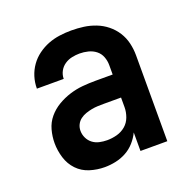

<svg xmlns="http://www.w3.org/2000/svg" viewBox="-104 -645 758 760"><g transform="rotate(-20 275.0 -265.0)"><path d="M213 12Q181 12 150.5 2.5Q120 -7 98.5 -29.5Q77 -52 67.5 -83Q58 -114 58 -145Q58 -173 65.5 -200.5Q73 -228 91 -249.5Q109 -271 133.5 -285.5Q158 -300 185 -308.5Q212 -317 239.5 -319.5Q267 -322 295 -322H367V-362Q367 -380 360.5 -397Q354 -414 340 -425Q326 -436 308 -440.5Q290 -445 272 -445Q256 -445 239.5 -441.5Q223 -438 209 -428.5Q195 -419 187 -404Q179 -389 179 -372H66Q66 -398 73.5 -422Q81 -446 95.5 -466.5Q110 -487 130.5 -502Q151 -517 174 -526Q197 -535 222 -538.5Q247 -542 272 -542Q299 -542 324.5 -538.5Q350 -535 374.5 -525.5Q399 -516 419.5 -499.5Q440 -483 454 -461Q468 -439 474 -413.5Q480 -388 480 -362V0H367V-78Q357 -57 341 -39Q325 -21 304 -9.5Q283 2 259.5 7Q236 12 213 12ZM258 -85Q279 -85 299.5 -90.5Q320 -96 336 -109.5Q352 -123 359.5 -143.5Q367 -164 367 -184V-225H295Q282 -225 269 -224.5Q256 -224 243 -221.5Q230 -219 217 -214.5Q204 -210 193.5 -202Q183 -194 177 -182Q171 -170 171 -156Q171 -140 178 -125.5Q185 -111 197.5 -101.5Q210 -92 226 -88.5Q242 -85 258 -85Z"/></g></svg>

Font: Lode Term
Style: Bold
Weight: 700
Monospace: yes
Designer: Belleve Invis
Foundry: Belleve Invis
Version: Version 29.2.0